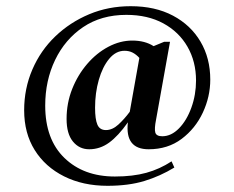

<svg xmlns="http://www.w3.org/2000/svg" viewBox="-20 -590 757 620"><path d="M327 10Q248 10 187 -20.5Q126 -51 92 -105.5Q58 -160 58 -234Q58 -304 84.5 -365.5Q111 -427 158.5 -472.5Q206 -518 268 -544Q330 -570 402 -570Q481 -570 538.5 -539.5Q596 -509 627.5 -455.5Q659 -402 659 -333Q659 -278 635 -226.5Q611 -175 566.5 -141.5Q522 -108 460 -108Q383 -108 393 -195Q362 -151 332.5 -129.5Q303 -108 268 -108Q236 -108 215.5 -133Q195 -158 195 -206Q195 -257 213 -302.5Q231 -348 261.5 -383.5Q292 -419 330 -439Q368 -459 407 -459Q448 -459 476 -441L510 -455H529L484 -204Q478 -174 481.5 -162Q485 -150 504 -150Q533 -150 558 -175.5Q583 -201 598 -242.5Q613 -284 613 -330Q613 -391 585.5 -439Q558 -487 507.5 -514.5Q457 -542 388 -542Q307 -542 248.5 -502.5Q190 -463 158 -396.5Q126 -330 126 -249Q126 -140 188 -80Q250 -20 351 -20Q409 -20 452.5 -32Q496 -44 534 -69L543 -49Q497 -21 446 -5.5Q395 10 327 10ZM287 -242Q287 -205 294.5 -187.5Q302 -170 322 -170Q343 -170 362.5 -188Q382 -206 399 -229L430 -403Q420 -414 408.5 -420Q397 -426 382 -426Q354 -426 332.5 -400Q311 -374 299 -332Q287 -290 287 -242Z"/></svg>

Font: Spectral SC SemiBold
Style: Italic
Weight: 600
Italic angle: -10°
Designer: Jean-Baptiste Levee
Foundry: Production Type
Version: Version 2.001